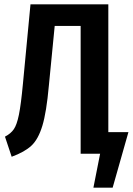

<svg xmlns="http://www.w3.org/2000/svg" viewBox="-20 -711 614 888"><path d="M574 -100 501 157H412L443 0H353V-591H233L206 -315Q195 -192 176 -129.5Q157 -67 125.5 -37.5Q94 -8 34 14L3 -79Q30 -93 44 -113.5Q58 -134 67.5 -180.5Q77 -227 86 -323L121 -691H481V-100Z"/></svg>

Font: Fira Sans Compressed Medium
Style: Regular
Weight: 500
Width: 1
Designer: bBox Type GmbH & Carrois Corporate GbR & Edenspiekermann AG
Foundry: bBox Type GmbH & Carrois Corporate GbR & Edenspiekermann AG
Version: Version 4.301